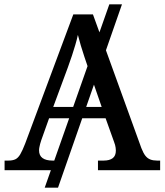

<svg xmlns="http://www.w3.org/2000/svg" viewBox="-20 -780 754 880"><path d="M185 80 481 -760H539L246 80ZM1 0V-44H18Q38 -44 50.5 -50Q63 -56 73 -73Q83 -90 95 -121L316 -714H406L628 -101Q637 -78 646.5 -66Q656 -54 669 -49Q682 -44 700 -44H714V0H429V-44H455Q482 -44 496.5 -55Q511 -66 511 -90Q511 -97 510 -103Q509 -109 507.5 -115.5Q506 -122 503 -129L464 -238H205L169 -137Q166 -129 164 -120.5Q162 -112 160.5 -105Q159 -98 159 -91Q159 -67 175 -55.5Q191 -44 221 -44H248V0ZM224 -290H446L386 -463Q376 -492 367 -519Q358 -546 350.5 -571Q343 -596 337 -620Q332 -597 325 -573.5Q318 -550 310 -525.5Q302 -501 291 -471Z"/></svg>

Font: ET Text
Style: Regular
Weight: 470
Designer: Monotype Design Team
Foundry: Monotype Imaging Inc.
Version: Version 2.009